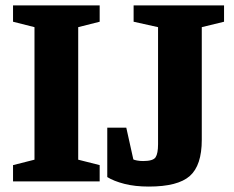

<svg xmlns="http://www.w3.org/2000/svg" viewBox="-20 -668 860 707"><path d="M28 0V-60L107 -80V-568L28 -588V-648H347V-588L268 -568V-80L347 -60V0ZM528 19Q477 19 438 9Q399 -1 375 -16V-198H445L471 -81Q474 -79 484.5 -77Q495 -75 507 -75Q544 -75 553 -89Q562 -103 562 -137V-568L472 -588V-648H805V-588L723 -568V-153Q723 -59 679 -20Q635 19 528 19Z"/></svg>

Font: Faustina Light ExtraBold
Style: Regular
Weight: 800
Version: Version 1.200